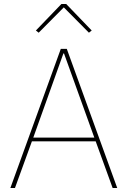

<svg xmlns="http://www.w3.org/2000/svg" viewBox="-20 -943 640 963"><path d="M545 0 460 -234H140L55 0H32L285 -698H315L568 0ZM301 -675H298L147 -253H453ZM312 -923 440 -790 426 -779 300 -906 174 -779 160 -790 288 -923Z"/></svg>

Font: Plexus Sans Thin
Style: Regular
Weight: 250
Version: Version 2.001;PS 002.001;hotconv 1.0.70;makeotf.lib2.5.58329